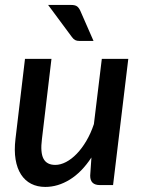

<svg xmlns="http://www.w3.org/2000/svg" viewBox="-20 -748 576 776"><path d="M37 0ZM188 -510 149.5 -186Q142.5 -131.5 155.8 -106.5Q169 -81.5 203.5 -81.5Q224.5 -81.5 247 -93.2Q269.5 -105 290.2 -126.5Q311 -148 329 -178.5Q347 -209 359.5 -246.5L391.5 -510H498.5L437 0H383.5Q344.5 0 344.5 -38L349.5 -111.5Q310.5 -52 262.2 -22.2Q214 7.5 163 7.5Q131 7.5 106 -5.2Q81 -18 65 -42.8Q49 -67.5 43 -103.5Q37 -139.5 42.5 -186L81 -510ZM267.5 -728Q284 -728 291.8 -722Q299.5 -716 305 -703.5L358 -582.5H301.5Q290.5 -582.5 283.8 -586Q277 -589.5 270.5 -598.5L174.5 -728Z"/></svg>

Font: Lato Semibold
Style: Italic
Weight: 600
Italic angle: -7°
Designer: Lukasz Dziedzic
Foundry: tyPoland Lukasz Dziedzic
Version: Version 2.006; 2014-01-15